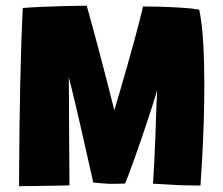

<svg xmlns="http://www.w3.org/2000/svg" viewBox="-20 -651 779 670"><path d="M46.5 -1.5Q46.5 -37 47 -92.2Q47.5 -147.5 48.2 -214.2Q49 -281 50.5 -352.8Q52 -424.5 54.2 -494Q56.5 -563.5 59.5 -623Q87 -625.5 123.5 -627Q160 -628.5 195.5 -629.5Q231 -630.5 255.5 -630.8Q280 -631 282.5 -631Q283.5 -629 289 -608.5Q294.5 -588 303.5 -555.5Q312.5 -523 322.8 -484Q333 -445 343.5 -404.8Q354 -364.5 363.2 -328.5Q372.5 -292.5 378.8 -266.5Q385 -240.5 387 -230.5L366.5 -228Q371.5 -241 380.2 -270.5Q389 -300 400.5 -339.2Q412 -378.5 424.2 -421.8Q436.5 -465 447.8 -506Q459 -547 467.2 -579.2Q475.5 -611.5 479 -628.5Q502.5 -628.5 538.8 -627.5Q575 -626.5 612.5 -624.2Q650 -622 675 -617.5Q685 -572.5 689 -503.8Q693 -435 693 -357Q693 -293 691 -227Q689 -161 685.8 -102.8Q682.5 -44.5 679.5 -3.5Q652 -3.5 619.8 -4.5Q587.5 -5.5 559 -7.5Q530.5 -9.5 514 -10Q516 -37 518.2 -83.8Q520.5 -130.5 522.5 -181Q523.5 -212 524.5 -242.5Q525.5 -273 526.5 -298Q527.5 -323 528.5 -336.5Q523.5 -318.5 514.5 -290.5Q505.5 -262.5 494.5 -229.2Q483.5 -196 471.8 -161.8Q460 -127.5 449 -96.8Q438 -66 429.5 -43.2Q421 -20.5 416.5 -10.5Q408.5 -10 393 -9.8Q377.5 -9.5 369.5 -9.5Q355 -9.5 339.8 -11Q324.5 -12.5 305 -14Q304 -22 299.5 -41Q295 -60 288.8 -87.8Q282.5 -115.5 275.2 -148Q268 -180.5 260.2 -214.2Q252.5 -248 245 -279.8Q237.5 -311.5 231 -338Q224.5 -364.5 220 -381.5Q220.5 -335 220.8 -284.2Q221 -233.5 221.2 -185.5Q221.5 -137.5 221.8 -98.5Q222 -59.5 222.2 -34.2Q222.5 -9 222.5 -4Q202.5 -3.5 172.2 -3Q142 -2.5 109 -2Q76 -1.5 46.5 -1.5Z"/></svg>

Font: Grandstander Thin ExtraBold
Style: Regular
Weight: 800
Version: Version 1.200